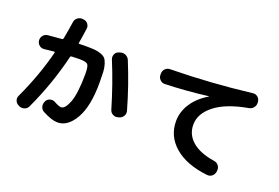

<svg xmlns="http://www.w3.org/2000/svg" viewBox="-109 -1144 2219 1527"><g transform="rotate(20 1000.0 -381.0)"><path d="M125 19.5Q103.5 10.7 95.2 -10.7Q86.9 -32.2 96.7 -52.7Q195.3 -264.6 248 -471.7Q250 -479.5 242.2 -480.5Q219.7 -478.5 159.2 -471.7Q135.7 -469.7 118.2 -484.9Q100.6 -500 98.6 -523.4Q96.7 -547.9 112.3 -565.9Q127.9 -584 152.3 -585.9Q167 -586.9 266.6 -595.7Q274.4 -595.7 277.3 -605.5Q293.9 -694.3 301.8 -751Q304.7 -774.4 323.2 -789.1Q341.8 -803.7 365.2 -801.8L374 -800.8Q397.5 -798.8 411.6 -780.8Q425.8 -762.7 422.9 -740.2Q411.1 -654.3 403.3 -613.3Q401.4 -606.4 409.2 -606.4Q426.8 -607.4 456.1 -607.4Q507.8 -607.4 538.1 -605Q568.4 -602.5 594.2 -592.8Q620.1 -583 631.8 -569.3Q643.6 -555.7 652.8 -526.9Q662.1 -498 664.1 -462.9Q666 -427.7 666 -370.1Q666 -171.9 605.5 -65.9Q544.9 40 459 40Q409.2 40 332 -1Q310.5 -11.7 303.7 -34.7Q296.9 -57.6 307.6 -80.1L309.6 -85Q319.3 -104.5 341.8 -110.8Q364.3 -117.2 383.8 -106.4Q425.8 -83 444.3 -83Q460.9 -83 476.6 -101.6Q492.2 -120.1 506.3 -156.2Q520.5 -192.4 528.3 -254.9Q536.1 -317.4 536.1 -397.5Q536.1 -462.9 522 -478Q507.8 -493.2 452.1 -493.2Q414.1 -493.2 385.7 -491.2Q377 -491.2 375 -483.4Q316.4 -239.3 208 -5.9Q198.2 16.6 175.8 24.4Q153.3 32.2 130.9 23.4ZM827.1 -202.1Q769.5 -398.4 695.3 -578.1Q686.5 -599.6 695.3 -620.6Q704.1 -641.6 725.6 -649.4L738.3 -653.3Q760.7 -661.1 782.7 -651.4Q804.7 -641.6 814.5 -620.1Q891.6 -433.6 947.3 -236.3Q954.1 -213.9 942.4 -193.4Q930.7 -172.9 908.2 -166L897.5 -163.1Q875 -156.2 854.5 -167.5Q834 -178.7 827.1 -202.1Z M1157.2 -539.1Q1133.8 -538.1 1116.7 -555.2Q1099.6 -572.3 1099.6 -594.7V-607.4Q1099.6 -630.9 1116.2 -647.5Q1132.8 -664.1 1156.2 -664.1Q1498 -668.9 1840.8 -710Q1864.3 -712.9 1881.8 -698.2Q1899.4 -683.6 1901.4 -660.2L1902.3 -653.3Q1904.3 -629.9 1889.6 -610.8Q1875 -591.8 1851.6 -587.9Q1669.9 -555.7 1575.2 -481.9Q1480.5 -408.2 1480.5 -313.5Q1480.5 -229.5 1545.9 -173.3Q1611.3 -117.2 1734.4 -98.6Q1757.8 -95.7 1772 -77.6Q1786.1 -59.6 1784.2 -37.1L1783.2 -26.4Q1780.3 -2 1762.2 13.2Q1744.1 28.3 1719.7 25.4Q1541 5.9 1441.4 -79.6Q1341.8 -165 1341.8 -293Q1341.8 -372.1 1388.2 -443.4Q1434.6 -514.6 1519.5 -564.5Q1520.5 -564.5 1521.5 -566.4Q1521.5 -567.4 1518.6 -567.4Q1328.1 -543.9 1157.2 -539.1Z"/></g></svg>

Font: Rounded Mgen+ 2m bold
Style: Bold
Weight: 700
Designer: [Source Han Sans]
Ryoko NISHIZUKA  (kana & ideographs); Paul D. Hunt (Latin, Greek & Cyrillic); Wenlong ZHANG  (bopomofo
Version: Version 1.059.20150602